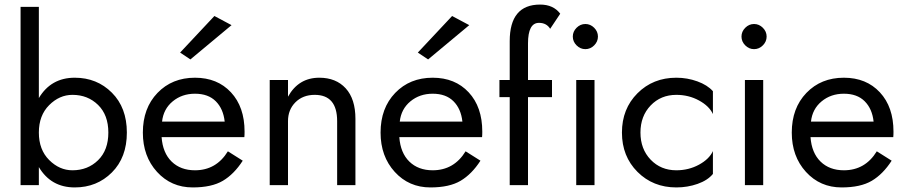

<svg xmlns="http://www.w3.org/2000/svg" viewBox="-20 -810 3964 840"><path d="M297 -395Q240 -395 195 -350Q150 -305 150 -230Q150 -155 195 -110Q240 -65 297 -65Q364 -65 409 -109Q454 -153 454 -230Q454 -307 409 -351Q364 -395 297 -395ZM307 10Q203 10 150 -79V0H70V-780H150V-381Q203 -470 307 -470Q404 -470 469.5 -404.5Q535 -339 535 -230Q535 -121 469.5 -55.5Q404 10 307 10Z M993 -700 813 -550 768 -580 918 -740ZM605 -230Q605 -337 669 -403.5Q733 -470 833 -470Q931 -470 990.5 -406Q1050 -342 1050 -234Q1050 -218 1049 -210H687Q692 -141 731 -103Q770 -65 833 -65Q926 -65 977 -148L1042 -107Q1004 -48 955 -19Q906 10 823 10Q729 10 667 -58Q605 -126 605 -230ZM963 -278Q957 -334 924 -367Q891 -400 833 -400Q776 -400 735.5 -366.5Q695 -333 689 -278Z M1455 -280Q1455 -395 1357 -395Q1305 -395 1272.5 -362.5Q1240 -330 1240 -280V0H1160V-460H1240V-387Q1286 -470 1377 -470Q1450 -470 1492.5 -423.5Q1535 -377 1535 -290V0H1455Z M2033 -700 1853 -550 1808 -580 1958 -740ZM1645 -230Q1645 -337 1709 -403.5Q1773 -470 1873 -470Q1971 -470 2030.5 -406Q2090 -342 2090 -234Q2090 -218 2089 -210H1727Q1732 -141 1771 -103Q1810 -65 1873 -65Q1966 -65 2017 -148L2082 -107Q2044 -48 1995 -19Q1946 10 1863 10Q1769 10 1707 -58Q1645 -126 1645 -230ZM2003 -278Q1997 -334 1964 -367Q1931 -400 1873 -400Q1816 -400 1775.5 -366.5Q1735 -333 1729 -278Z M2387 -684Q2371 -710 2338 -710Q2290 -710 2290 -620V-460H2395V-385H2290V0H2210V-385H2165V-460H2210V-630Q2210 -790 2343 -790Q2401 -790 2431 -750Z M2501 -460H2581V0H2501ZM2502.5 -611.5Q2486 -628 2486 -650Q2486 -672 2502.5 -688.5Q2519 -705 2541 -705Q2563 -705 2579.5 -688.5Q2596 -672 2596 -650Q2596 -628 2579.5 -611.5Q2563 -595 2541 -595Q2519 -595 2502.5 -611.5Z M2939 -65Q2993 -65 3038 -89.5Q3083 -114 3099 -149V-49Q3076 -21 3032 -5.5Q2988 10 2939 10Q2837 10 2769 -58Q2701 -126 2701 -230Q2701 -334 2769 -402Q2837 -470 2939 -470Q2987 -470 3031 -454Q3075 -438 3099 -411V-311Q3083 -346 3038 -370.5Q2993 -395 2939 -395Q2871 -395 2826.5 -348.5Q2782 -302 2782 -230Q2782 -158 2826.5 -111.5Q2871 -65 2939 -65Z M3239 -460H3319V0H3239ZM3240.5 -611.5Q3224 -628 3224 -650Q3224 -672 3240.5 -688.5Q3257 -705 3279 -705Q3301 -705 3317.5 -688.5Q3334 -672 3334 -650Q3334 -628 3317.5 -611.5Q3301 -595 3279 -595Q3257 -595 3240.5 -611.5Z M3444 -230Q3444 -337 3508 -403.5Q3572 -470 3672 -470Q3770 -470 3829.5 -406Q3889 -342 3889 -234Q3889 -218 3888 -210H3526Q3531 -141 3570 -103Q3609 -65 3672 -65Q3765 -65 3816 -148L3881 -107Q3843 -48 3794 -19Q3745 10 3662 10Q3568 10 3506 -58Q3444 -126 3444 -230ZM3802 -278Q3796 -334 3763 -367Q3730 -400 3672 -400Q3615 -400 3574.5 -366.5Q3534 -333 3528 -278Z"/></svg>

Font: renner_400book
Style: Book
Weight: 400
Version: Version 003.000 ; ttfautohint (v0.97) -l 8 -r 50 -G 200 -x 1